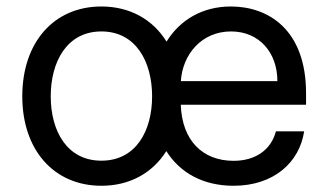

<svg xmlns="http://www.w3.org/2000/svg" viewBox="-20 -573 1029 604"><path d="M299 11.4C388.5 11.4 460.2 -29.1 503.2 -97.7C546.5 -29.1 619.3 11.4 714.8 11.4C841.6 11.4 922.2 -62.5 936.8 -159.8H848C832.7 -101.6 783.7 -67.1 714.8 -67.1C618.6 -67.1 552.6 -129.6 548.7 -243.6H942.8V-279.5C942.8 -481.2 822.8 -552.6 706.3 -552.6C617.5 -552.6 546.5 -511 503.9 -442.1C460.9 -511.7 388.8 -552.6 299 -552.6C149.9 -552.6 50.1 -440.3 50.1 -269.9C50.1 -100.9 149.9 11.4 299 11.4ZM139.6 -269.9C139.6 -378.2 190 -474.1 299 -474.1C408 -474.1 458.5 -378.2 458.5 -269.9C458.5 -161.9 408 -67.5 299 -67.5C190 -67.5 139.6 -161.9 139.6 -269.9ZM549 -317.8C554 -400.6 613.3 -474.1 706.7 -474.1C795.5 -474.1 852.6 -407.7 852.6 -317.8Z"/></svg>

Font: Margiela Sans Text
Style: Regular
Weight: 400
Designer: Stefan Endress, Andreas Faust
Version: Version 1.100;FEAKit 1.0